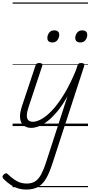

<svg xmlns="http://www.w3.org/2000/svg" viewBox="-103 -1030 739 1569"><path d="M152 15Q116 15 91.5 -3.5Q67 -22 61.5 -61.5Q56 -101 77 -164L187 -494Q191 -506 197.5 -510.5Q204 -515 217 -515Q234 -515 240 -509Q246 -503 242 -491L132 -160Q118 -119 116.5 -91Q115 -63 127.5 -49Q140 -35 166 -35Q197 -35 238 -58Q279 -81 325.5 -131Q372 -181 421 -261Q470 -341 518 -457L530 -494Q534 -506 540.5 -510.5Q547 -515 560 -515Q579 -515 583.5 -507.5Q588 -500 584 -488L328 298Q304 375 276.5 424Q249 473 210.5 496Q172 519 111 519Q75 519 42.5 508.5Q10 498 -18.5 478.5Q-47 459 -72 434Q-81 425 -82.5 416Q-84 407 -72 396Q-61 386 -54 386Q-47 386 -38 394Q-3 429 34 449.5Q71 470 116 470Q158 470 186 451Q214 432 234.5 393Q255 354 274 295L449 -245Q410 -174 369.5 -124.5Q329 -75 290.5 -44Q252 -13 217 1Q182 15 152 15ZM324 -683Q306 -683 295 -692Q284 -701 284 -719Q284 -743 298.5 -762.5Q313 -782 341 -782Q359 -782 370 -773Q381 -764 381 -745Q381 -722 366.5 -702.5Q352 -683 324 -683ZM553 -683Q535 -683 523.5 -692Q512 -701 512 -719Q512 -743 527 -762.5Q542 -782 570 -782Q587 -782 598.5 -773Q610 -764 610 -745Q610 -722 595.5 -702.5Q581 -683 553 -683ZM0 490H616V500H0ZM0 -20H616V0H0ZM0 -505H616V-500H0ZM0 -1010H616V-1000H0Z"/></svg>

Font: Playwrite US Trad Guides
Style: Regular
Weight: 400
Designer: Veronika Burian, José Scaglione
Foundry: TypeTogether
Version: Version 1.003